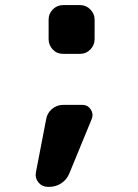

<svg xmlns="http://www.w3.org/2000/svg" viewBox="-20 -600 540 750"><path d="M302.7 -190.4Q322.3 -190.4 334 -173.3Q345.7 -156.2 338.9 -136.7L251 77.1Q241.2 101.6 219.7 115.7Q198.2 129.9 172.9 129.9H167Q144.5 129.9 130.4 112.8Q116.2 95.7 120.1 74.2L160.2 -133.8Q164.1 -158.2 183.1 -174.3Q202.1 -190.4 226.6 -190.4ZM293 -580.1Q316.4 -580.1 333 -563Q349.6 -545.9 349.6 -523.4V-447.3Q349.6 -423.8 333 -406.7Q316.4 -389.6 293 -389.6H226.6Q202.1 -389.6 186 -406.7Q169.9 -423.8 169.9 -447.3V-523.4Q169.9 -546.9 186.5 -563.5Q203.1 -580.1 226.6 -580.1Z"/></svg>

Font: Rounded Mgen+ 2m bold
Style: Bold
Weight: 700
Designer: [Source Han Sans]
Ryoko NISHIZUKA  (kana & ideographs); Paul D. Hunt (Latin, Greek & Cyrillic); Wenlong ZHANG  (bopomofo
Version: Version 1.059.20150602